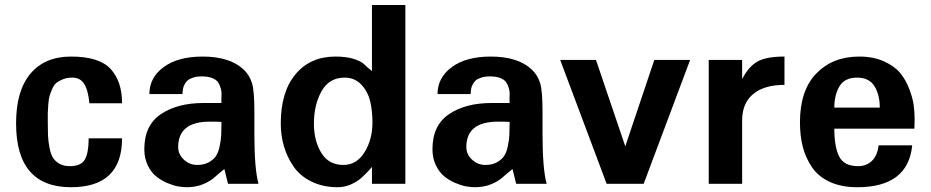

<svg xmlns="http://www.w3.org/2000/svg" viewBox="-20 -742 3757 775"><path d="M472.7 -183.6Q472.7 13.7 266.6 13.7Q44.9 13.7 44.9 -244.1Q44.9 -376 103 -444.8Q161.1 -513.7 266.6 -513.7Q380.9 -513.7 426.8 -463.4Q472.7 -413.1 472.7 -325.2H340.8Q335.9 -377.9 319.8 -403.3Q303.7 -428.7 272.5 -428.7Q251 -428.7 234.9 -422.4Q218.8 -416 208.5 -408.2Q198.2 -400.4 190.9 -383.3Q183.6 -366.2 180.2 -355Q176.8 -343.8 174.8 -319.8Q172.9 -295.9 172.9 -285.2Q172.9 -274.4 172.9 -248Q172.9 -213.9 173.8 -193.4Q174.8 -172.9 179.7 -146.5Q184.6 -120.1 193.4 -106Q202.1 -91.8 219.2 -81.5Q236.3 -71.3 261.7 -71.3Q307.6 -71.3 322.8 -98.6Q337.9 -126 337.9 -183.6Z M1023.4 0H900.4L885.7 -59.6Q864.3 -43 846.7 -26.9Q829.1 -10.7 799.8 1.5Q770.5 13.7 734.4 13.7Q717.8 13.7 698.2 10.3Q678.7 6.8 653.8 -3.9Q628.9 -14.6 609.4 -30.8Q589.8 -46.9 576.2 -75.2Q562.5 -103.5 562.5 -139.6Q562.5 -236.3 629.4 -281.2Q696.3 -326.2 800.8 -326.2H874Q873 -341.8 874 -356.4Q875 -371.1 871.1 -385.3Q867.2 -399.4 859.9 -410.2Q852.5 -420.9 835.9 -427.2Q819.3 -433.6 793.9 -433.6Q774.4 -433.6 759.3 -428.7Q744.1 -423.8 736.8 -417Q729.5 -410.2 724.6 -400.4Q719.7 -390.6 718.8 -383.8Q717.8 -377 716.8 -369.1V-362.3H583Q583 -428.7 640.6 -471.2Q698.2 -513.7 797.9 -513.7Q908.2 -513.7 963.9 -460.9Q987.3 -438.5 997.1 -406.7Q1006.8 -375 1006.8 -292V-202.1Q1006.8 -60.5 1023.4 0ZM874 -250Q857.4 -251 827.1 -251Q699.2 -251 699.2 -148.4Q699.2 -119.1 722.2 -97.7Q745.1 -76.2 776.4 -76.2Q802.7 -76.2 821.8 -86.4Q840.8 -96.7 851.1 -111.3Q861.3 -126 866.7 -151.9Q872.1 -177.7 873 -198.2Q874 -218.8 874 -250Z M1616.2 0H1481.4V-68.4Q1477.5 -63.5 1469.7 -54.7Q1461.9 -45.9 1442.9 -27.8Q1423.8 -9.8 1397.5 2Q1371.1 13.7 1343.8 13.7Q1283.2 13.7 1236.8 -9.3Q1190.4 -32.2 1164.6 -70.3Q1138.7 -108.4 1126 -151.9Q1113.3 -195.3 1113.3 -243.2Q1113.3 -371.1 1172.9 -442.4Q1232.4 -513.7 1334 -513.7Q1377 -513.7 1407.2 -504.4Q1437.5 -495.1 1450.7 -481.9Q1463.9 -468.8 1481.4 -455.1V-721.7H1616.2ZM1483.4 -247.1Q1483.4 -294.9 1474.1 -333.5Q1464.8 -372.1 1438.5 -400.4Q1412.1 -428.7 1371.1 -428.7Q1308.6 -428.7 1277.8 -373.5Q1247.1 -318.4 1247.1 -243.2Q1247.1 -173.8 1276.9 -125Q1306.6 -76.2 1366.2 -76.2Q1419.9 -76.2 1451.7 -127.9Q1483.4 -179.7 1483.4 -247.1Z M2186.5 0H2063.5L2048.8 -59.6Q2027.3 -43 2009.8 -26.9Q1992.2 -10.7 1962.9 1.5Q1933.6 13.7 1897.5 13.7Q1880.9 13.7 1861.3 10.3Q1841.8 6.8 1816.9 -3.9Q1792 -14.6 1772.5 -30.8Q1752.9 -46.9 1739.3 -75.2Q1725.6 -103.5 1725.6 -139.6Q1725.6 -236.3 1792.5 -281.2Q1859.4 -326.2 1963.9 -326.2H2037.1Q2036.1 -341.8 2037.1 -356.4Q2038.1 -371.1 2034.2 -385.3Q2030.3 -399.4 2022.9 -410.2Q2015.6 -420.9 1999 -427.2Q1982.4 -433.6 1957 -433.6Q1937.5 -433.6 1922.4 -428.7Q1907.2 -423.8 1899.9 -417Q1892.6 -410.2 1887.7 -400.4Q1882.8 -390.6 1881.8 -383.8Q1880.9 -377 1879.9 -369.1V-362.3H1746.1Q1746.1 -428.7 1803.7 -471.2Q1861.3 -513.7 1960.9 -513.7Q2071.3 -513.7 2127 -460.9Q2150.4 -438.5 2160.2 -406.7Q2169.9 -375 2169.9 -292V-202.1Q2169.9 -60.5 2186.5 0ZM2037.1 -250Q2020.5 -251 1990.2 -251Q1862.3 -251 1862.3 -148.4Q1862.3 -119.1 1885.3 -97.7Q1908.2 -76.2 1939.5 -76.2Q1965.8 -76.2 1984.9 -86.4Q2003.9 -96.7 2014.2 -111.3Q2024.4 -126 2029.8 -151.9Q2035.2 -177.7 2036.1 -198.2Q2037.1 -218.8 2037.1 -250Z M2765.6 -500 2578.1 0H2428.7L2241.2 -500H2385.7L2503.9 -151.4L2621.1 -500Z M3146.5 -399.4Q3064.5 -399.4 3020 -362.3Q2975.6 -325.2 2975.6 -255.9V0H2840.8V-500H2975.6V-422.9Q3002 -473.6 3037.6 -493.7Q3073.2 -513.7 3146.5 -513.7Z M3671.9 -260.7Q3671.9 -260.7 3670.9 -222.7H3347.7Q3347.7 -149.4 3367.2 -110.4Q3386.7 -71.3 3444.3 -71.3Q3476.6 -71.3 3499 -92.3Q3521.5 -113.3 3526.4 -155.3H3662.1Q3645.5 13.7 3440.4 13.7Q3377 13.7 3330.6 -7.3Q3284.2 -28.3 3258.3 -65.9Q3232.4 -103.5 3220.7 -148.4Q3209 -193.4 3209 -248Q3209 -377.9 3275.4 -445.8Q3341.8 -513.7 3448.2 -513.7Q3504.9 -513.7 3547.4 -494.6Q3589.8 -475.6 3612.8 -448.2Q3635.7 -420.9 3649.9 -383.8Q3664.1 -346.7 3668 -317.9Q3671.9 -289.1 3671.9 -260.7ZM3531.2 -307.6Q3531.2 -359.4 3509.8 -394Q3488.3 -428.7 3439.5 -428.7Q3389.6 -428.7 3368.7 -394Q3347.7 -359.4 3347.7 -307.6Z"/></svg>

Font: FreeUniversal
Style: Bold
Weight: 700
Version: Version 1.001